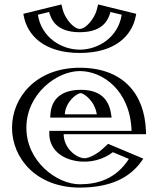

<svg xmlns="http://www.w3.org/2000/svg" viewBox="-20 -835 715 870"><path d="M248.5 -317C251.5 -364 285.5 -413 346.5 -413C398.5 -413 435.5 -371 443.5 -317ZM479.5 -173C366.5 -60 243.5 -141 243.5 -227H616.5C616.5 -418 497.5 -528 341.5 -528C186.5 -528 59.5 -406 59.5 -256C59.5 -107 186.5 15 341.5 15C455.5 15 549.5 -22 607.5 -119ZM446.5 -807C446.5 -807 435.5 -704 341.5 -704C247.5 -704 236.5 -807 236.5 -807L110.5 -776C122.5 -669 212.5 -595 341.5 -595C470.5 -595 560.5 -669 572.5 -776ZM232.5 -302 233.5 -318C236.9 -370.8 276 -428 346.5 -428C407.8 -428 449.6 -378.2 458.3 -319.2L460.9 -302ZM482.8 -155.3C400.1 -79 309.1 -94.7 261.3 -146.8C241 -168.9 228.5 -197.3 228.5 -227V-242H601.2C595.1 -415.4 485.7 -513 341.5 -513C194.3 -513 74.5 -397.2 74.5 -256C74.5 -115.8 194.3 0 341.5 0C446.2 0 529.5 -30.9 585.3 -112.1ZM458.2 -788.7 555.7 -764.7C538.8 -672.7 459 -610 341.5 -610C223.4 -610 144 -673.8 127.3 -764.7L224.8 -788.7C232.5 -758 259.3 -689 341.5 -689C424.3 -689 450.9 -759.6 458.2 -788.7ZM232.5 -302H460.9L458.3 -319.2C449.6 -378.2 407.8 -428 346.5 -428C276 -428 236.9 -370.8 233.5 -318ZM482.8 -155.3 585.3 -112.1C529.5 -30.9 446.2 0 341.5 0C194.3 0 74.5 -115.8 74.5 -256C74.5 -397.2 194.3 -513 341.5 -513C485.7 -513 595.1 -415.4 601.2 -242H228.5V-227C228.5 -197.3 241 -168.9 261.3 -146.8C309.1 -94.7 400.1 -79 482.8 -155.3ZM458.2 -788.7C450.9 -759.6 424.3 -689 341.5 -689C259.3 -689 232.5 -758 224.8 -788.7L127.3 -764.7C144 -673.8 223.4 -610 341.5 -610C459 -610 538.8 -672.7 555.7 -764.7ZM248.5 -317H443.5C435.5 -371 398.5 -413 346.5 -413C285.6 -413 251.5 -364 248.5 -317ZM472.6 -166.4 479.7 -172.9 608.1 -118.8 597.6 -103.6C538.5 -17.5 449.1 15 341.5 15C186.5 15 59.5 -107 59.5 -256C59.5 -406 186.5 -528 341.5 -528C493.7 -528 609.8 -423.1 616.2 -242.5L616.8 -227H243.5C243.5 -201.6 254.2 -176.6 272.3 -156.9C314.3 -111.2 395.4 -95 472.6 -166.4ZM443.7 -792.3 447.3 -806.8 573 -775.9 570.4 -762C552 -661.9 464.5 -595 341.5 -595C217.8 -595 130.8 -663 112.6 -762L110 -775.9L235.7 -806.8L239.3 -792.3C246.7 -763.2 270.1 -704 341.5 -704C413.4 -704 436.7 -764.6 443.7 -792.3ZM207.5 -302H485.8L483.4 -317.8C476.1 -367.1 450.1 -428 346.5 -428C232.9 -428 211.2 -359.6 208.5 -317.4ZM491.5 -145.4 563.9 -114.8C505.9 -24.3 422.9 0 341.5 0C237.1 0 99.5 -104 99.5 -256C99.5 -409.1 237.1 -513 341.5 -513C443.9 -513 569.9 -427 576.2 -242H203.5V-227C203.5 -176.9 237.5 -121.8 322.2 -106.1C390.2 -93.6 450.7 -114.3 491.5 -145.4ZM480.6 -780.7 531.4 -768.2C515.2 -664 423.3 -610 341.5 -610C259.4 -610 167.7 -664.6 151.6 -768.2L202.4 -780.7C210.4 -755.7 227 -689 341.5 -689C456.5 -689 472.9 -756.5 480.6 -780.7ZM418.6 -317H273.5C277.2 -374.6 328.2 -413 346.5 -413C356.8 -413 409.1 -381.1 418.6 -317ZM445.7 -161C413 -130.8 381 -120 367.9 -118.3C359.1 -117.1 328.1 -120.1 299.1 -151.7C280.6 -171.8 268.5 -198.9 268.5 -227H641.8L641.2 -242.2C635.2 -411.9 535.3 -528 341.5 -528C143.7 -528 34.5 -394.2 34.5 -256C34.5 -118.9 143.7 15 341.5 15C474.3 15 567.3 -25.8 624 -108.3L629.3 -116.1L469.9 -183.3ZM418.4 -790.1C409.4 -754.4 370.7 -704 341.5 -704C312.7 -704 273.9 -752.9 264.6 -790.1L258.4 -814.9L85.8 -772.4L87.4 -763.7C103.9 -674.3 180.5 -595 341.5 -595C501.7 -595 578.9 -673.2 595.6 -763.7L597.2 -772.4L424.6 -814.9Z"/></svg>

Font: Hussar Outliner
Style: Regular
Weight: 700
Foundry: Cannot Into Space Fonts
Version: Version 0.92